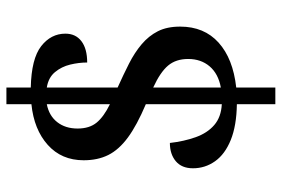

<svg xmlns="http://www.w3.org/2000/svg" viewBox="-160 -640 879 599"><g transform="rotate(-90 279.5 -340.5)"><path d="M254 -41Q187 -42 142.5 -60Q98 -78 76 -109Q54 -140 54 -178Q54 -213 76 -231.5Q98 -250 133 -250Q138 -206 151 -169.5Q164 -133 189 -111.5Q214 -90 254 -88V-325Q188 -353 150 -381Q112 -409 95.5 -442Q79 -475 79 -519Q79 -588 127 -631Q175 -674 254 -682V-760H306V-684Q396 -682 435 -651.5Q474 -621 474 -576Q474 -544 450.5 -526Q427 -508 384 -508Q384 -534 377.5 -561Q371 -588 354 -608.5Q337 -629 306 -634V-413Q346 -395 380.5 -377.5Q415 -360 441 -338Q467 -316 481.5 -287.5Q496 -259 496 -218Q496 -143 446 -98Q396 -53 306 -43V79H254ZM306 -91Q349 -99 372 -126Q395 -153 395 -193Q395 -231 374.5 -255.5Q354 -280 306 -302ZM254 -634Q218 -627 198 -601.5Q178 -576 178 -538Q178 -501 196.5 -478.5Q215 -456 254 -437Z"/></g></svg>

Font: Noto Naskh Arabic Medium
Style: Regular
Weight: 500
Designer: Monotype Design Team, David Williams, Mohamad Dakak and Nizar Qandah
Foundry: Monotype Imaging Inc.
Version: Version 2.016